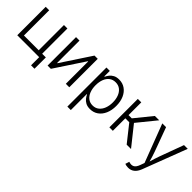

<svg xmlns="http://www.w3.org/2000/svg" viewBox="119 -1475 2605 2605"><g transform="rotate(45 1421.5 -172.5)"><path d="M83.5 0V-545.9H149.9V-61.5H433.1V-545.9H499.5V0ZM503.9 156.2V0H461.9V-61.5H570.3L569.8 156.2Z M1081.5 0H1015.1V-428.7H1010.3L727.5 0H665V-545.9H731.4V-116.2H736.3L1019.5 -545.9H1081.5Z M1248.5 204.1V-545.9H1313V-440.9H1320.3Q1331.1 -465.8 1351.1 -491.7Q1371.1 -517.6 1404.3 -535.4Q1437.5 -553.2 1487.8 -553.2Q1554.2 -553.2 1604.7 -517.8Q1655.3 -482.4 1683.6 -419.2Q1711.9 -356 1711.9 -271.5Q1711.9 -186.5 1683.8 -122.8Q1655.8 -59.1 1605.2 -23.7Q1554.7 11.7 1487.8 11.7Q1438.5 11.7 1405.3 -6.1Q1372.1 -23.9 1351.6 -50.3Q1331.1 -76.7 1320.3 -102.1H1314.9V204.1ZM1479 -48.3Q1532.2 -48.3 1569.3 -78.1Q1606.4 -107.9 1625.7 -158.4Q1645 -209 1645 -272Q1645 -334.5 1626 -384.5Q1606.9 -434.6 1569.8 -463.9Q1532.7 -493.2 1479 -493.2Q1426.3 -493.2 1389.4 -464.8Q1352.5 -436.5 1333.3 -386.7Q1314 -336.9 1314 -272Q1314 -207 1333.5 -156.5Q1353 -106 1389.9 -77.1Q1426.8 -48.3 1479 -48.3Z M1850.6 0V-545.9H1917V-301.3H1979L2177.7 -545.9H2261.2L2043.9 -278.8L2266.1 0H2182.6L1992.7 -239.7H1917V0Z M2354 196.8 2372.1 139.2 2379.9 141.6Q2423.3 155.3 2455.3 138.9Q2487.3 122.6 2508.3 64L2529.8 4.4L2320.3 -545.9H2392.6L2518.6 -202.6Q2532.2 -166 2543 -129.6Q2553.7 -93.3 2564 -57.6Q2574.7 -93.3 2585.7 -129.6Q2596.7 -166 2610.4 -202.6L2736.8 -545.9H2808.6L2566.4 88.9Q2520.5 208 2417 208Q2397 208 2380.4 204.6Q2363.8 201.2 2354 196.8Z"/></g></svg>

Font: Inter Light
Style: Regular
Weight: 300
Designer: Rasmus Andersson
Foundry: rsms
Version: Version 4.000;git-a52131595